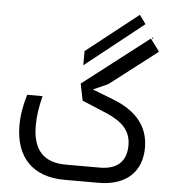

<svg xmlns="http://www.w3.org/2000/svg" viewBox="-57 -904 857 957"><g transform="rotate(5 371.0 -426.0)"><path d="M604 -852 345 -648V-577L636 -808ZM681 -739 676 -748V-738H681ZM509 -420 403 -461 477 -494 715 -677 669 -739 340 -485 357 -401 486 -347C561 -313 604 -272 604 -199C604 -120 560 -76 472 -76H301C191 -76 135 -134 135 -258C135 -305 143 -355 156 -406H79C64 -355 54 -305 54 -251C54 -91 143 0 301 0H472C614 0 687 -78 687 -194C687 -302 624 -375 509 -420Z"/></g></svg>

Font: Hejaz
Style: Regular
Weight: 400
Designer: Bandar Raffah (Arabic) and Santiago Orozco (Latin)
Foundry: Caramella and Typemade
Version: Version 1.010;hotconv 1.0.109;makeotfexe 2.5.65596